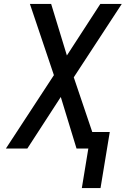

<svg xmlns="http://www.w3.org/2000/svg" viewBox="-20 -755 640 976"><path d="M396 201 429 0H369L289 -262L119 0H10L254 -373L132 -735H240L320 -473L490 -735H599L355 -362L449 -84H538L491 201Z"/></svg>

Font: Iosevka SS04 Md Ex Obl
Style: Regular
Weight: 500
Width: 7
Italic angle: -9°
Monospace: yes
Designer: Belleve Invis
Foundry: Belleve Invis
Version: Version 19.0.0; ttfautohint (v1.8.4)